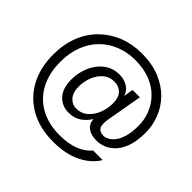

<svg xmlns="http://www.w3.org/2000/svg" viewBox="-199 -950 1336 1336"><g transform="rotate(45 468.5 -282.0)"><path d="M484 154Q351 154 254.5 100Q158 46 106 -50.5Q54 -147 54 -275Q54 -377 86 -458.5Q118 -540 177 -598Q236 -656 314 -687Q392 -718 484 -718Q586 -718 663 -686.5Q740 -655 791 -602.5Q842 -550 868 -483Q894 -416 894 -347Q894 -269 876.5 -215.5Q859 -162 829 -128.5Q799 -95 763 -80Q727 -65 690 -65Q635 -65 604 -88.5Q573 -112 570 -154H568Q544 -115 506.5 -90Q469 -65 416 -65Q349 -65 307.5 -111Q266 -157 266 -242Q266 -293 281 -340.5Q296 -388 324 -425Q352 -462 391 -483Q430 -504 479 -504Q526 -504 561 -482Q596 -460 606 -424H608L619 -492H691L644 -224Q635 -167 650 -145Q665 -123 703 -123Q720 -123 741 -134.5Q762 -146 781.5 -171.5Q801 -197 813 -240Q825 -283 825 -347Q825 -404 804 -458.5Q783 -513 741 -557Q699 -601 635 -627Q571 -653 484 -653Q408 -653 342.5 -627Q277 -601 228 -552Q179 -503 152 -433.5Q125 -364 125 -275Q125 -164 168 -82Q211 0 291.5 45Q372 90 484 90Q569 90 630 65.5Q691 41 722 0H817Q776 70 690 112Q604 154 484 154ZM431 -123Q483 -123 518 -154Q553 -185 571 -232Q589 -279 589 -330Q589 -387 561.5 -415.5Q534 -444 489 -444Q440 -444 406 -414Q372 -384 354.5 -338Q337 -292 337 -244Q337 -185 365 -154Q393 -123 431 -123Z"/></g></svg>

Font: Muli Medium
Style: Italic
Weight: 500
Italic angle: -4.541°
Designer: Vernon Adams
Foundry: Vernon Adams
Version: Version 2.100; ttfautohint (v1.8.1.43-b0c9)